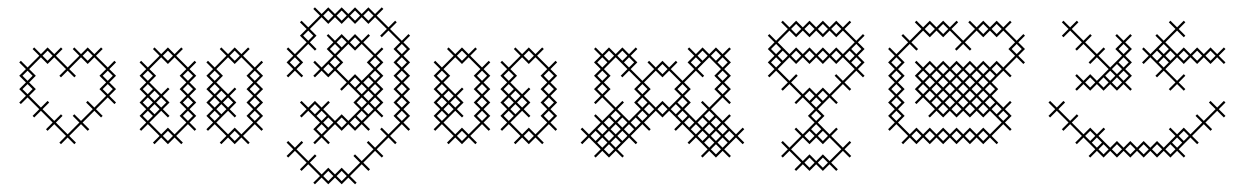

<svg xmlns="http://www.w3.org/2000/svg" viewBox="-20 -381 3326 513"><path d="M75.7 -178.6 57.9 -196.4 89.3 -227.9 107.1 -210 125 -227.9 156.4 -196.4 138.6 -178.6 142.9 -174.3 160.7 -192.1 178.6 -174.3 182.9 -178.6 165 -196.4 196.4 -227.9 214.3 -210 232.1 -227.9 263.6 -196.4 245.7 -178.6 263.6 -160.7 245.7 -142.9 263.6 -125 232.1 -93.6 214.3 -111.4 210 -107.1 227.9 -89.3 196.4 -57.9 178.6 -75.7 174.3 -71.4 192.1 -53.6 160.7 -22.1 129.3 -53.6 147.1 -71.4 142.9 -75.7 125 -57.9 93.6 -89.3 111.4 -107.1 107.1 -111.4 89.3 -93.6 57.9 -125 75.7 -142.9 57.9 -160.7ZM31.4 -178.6 49.3 -160.7 31.4 -142.9 49.3 -125 31.4 -107.1 35.7 -102.9 53.6 -120.7 85 -89.3 67.1 -71.4 71.4 -67.1 89.3 -85 120.7 -53.6 102.9 -35.7 107.1 -31.4 125 -49.3 156.4 -17.9 138.6 0 142.9 4.3 160.7 -13.6 178.6 4.3 182.9 0 165 -17.9 196.4 -49.3 214.3 -31.4 218.6 -35.7 200.7 -53.6 232.1 -85 250 -67.1 254.3 -71.4 236.4 -89.3 267.9 -120.7 285.7 -102.9 290 -107.1 272.1 -125 290 -142.9 272.1 -160.7 290 -178.6 272.1 -196.4 290 -214.3 285.7 -218.6 267.9 -200.7 236.4 -232.1 254.3 -250 250 -254.3 232.1 -236.4 214.3 -254.3 196.4 -236.4 178.6 -254.3 174.3 -250 192.1 -232.1 160.7 -200.7 129.3 -232.1 147.1 -250 142.9 -254.3 125 -236.4 107.1 -254.3 89.3 -236.4 71.4 -254.3 67.1 -250 85 -232.1 53.6 -200.7 35.7 -218.6 31.4 -214.3 49.3 -196.4ZM40 -142.9 53.6 -156.4 67.1 -142.9 53.6 -129.3ZM40 -178.6 53.6 -192.1 67.1 -178.6 53.6 -165ZM93.6 -232.1 107.1 -245.7 120.7 -232.1 107.1 -218.6ZM200.7 -232.1 214.3 -245.7 227.9 -232.1 214.3 -218.6ZM254.3 -142.9 267.9 -156.4 281.4 -142.9 267.9 -129.3ZM254.3 -178.6 267.9 -192.1 281.4 -178.6 267.9 -165Z M428.6 4.3 446.4 -13.6 464.3 4.3 468.6 0 450.7 -17.9 482.1 -49.3 500 -31.4 504.3 -35.7 486.4 -53.6 504.3 -71.4 486.4 -89.3 504.3 -107.1 486.4 -125 504.3 -142.9 486.4 -160.7 504.3 -178.6 486.4 -196.4 504.3 -214.3 500 -218.6 482.1 -200.7 450.7 -232.1 468.6 -250 464.3 -254.3 446.4 -236.4 428.6 -254.3 410.7 -236.4 392.9 -254.3 388.6 -250 406.4 -232.1 375 -200.7 357.1 -218.6 352.9 -214.3 370.7 -196.4 352.9 -178.6 370.7 -160.7 352.9 -142.9 370.7 -125 352.9 -107.1 370.7 -89.3 352.9 -71.4 370.7 -53.6 352.9 -35.7 357.1 -31.4 375 -49.3 406.4 -17.9 388.6 0 392.9 4.3 410.7 -13.6ZM410.7 -22.1 379.3 -53.6 410.7 -85 428.6 -67.1 432.9 -71.4 415 -89.3 432.9 -107.1 415 -125 432.9 -142.9 428.6 -147.1 410.7 -129.3 379.3 -160.7 397.1 -178.6 379.3 -196.4 410.7 -227.9 428.6 -210 446.4 -227.9 477.9 -196.4 460 -178.6 477.9 -160.7 460 -142.9 477.9 -125 460 -107.1 477.9 -89.3 460 -71.4 477.9 -53.6 446.4 -22.1 428.6 -40ZM397.1 -107.1 410.7 -120.7 424.3 -107.1 410.7 -93.6ZM392.9 -102.9 406.4 -89.3 392.9 -75.7 379.3 -89.3ZM607.1 4.3 625 -13.6 642.9 4.3 647.1 0 629.3 -17.9 660.7 -49.3 678.6 -31.4 682.9 -35.7 665 -53.6 682.9 -71.4 665 -89.3 682.9 -107.1 665 -125 682.9 -142.9 665 -160.7 682.9 -178.6 665 -196.4 682.9 -214.3 678.6 -218.6 660.7 -200.7 629.3 -232.1 647.1 -250 642.9 -254.3 625 -236.4 607.1 -254.3 589.3 -236.4 571.4 -254.3 567.1 -250 585 -232.1 553.6 -200.7 535.7 -218.6 531.4 -214.3 549.3 -196.4 531.4 -178.6 549.3 -160.7 531.4 -142.9 549.3 -125 531.4 -107.1 549.3 -89.3 531.4 -71.4 549.3 -53.6 531.4 -35.7 535.7 -31.4 553.6 -49.3 585 -17.9 567.1 0 571.4 4.3 589.3 -13.6ZM589.3 -22.1 557.9 -53.6 589.3 -85 607.1 -67.1 611.4 -71.4 593.6 -89.3 611.4 -107.1 593.6 -125 611.4 -142.9 607.1 -147.1 589.3 -129.3 557.9 -160.7 575.7 -178.6 557.9 -196.4 589.3 -227.9 607.1 -210 625 -227.9 656.4 -196.4 638.6 -178.6 656.4 -160.7 638.6 -142.9 656.4 -125 638.6 -107.1 656.4 -89.3 638.6 -71.4 656.4 -53.6 625 -22.1 607.1 -40ZM575.7 -107.1 589.3 -120.7 602.9 -107.1 589.3 -93.6ZM571.4 -102.9 585 -89.3 571.4 -75.7 557.9 -89.3ZM361.4 -71.4 375 -85 388.6 -71.4 375 -57.9ZM361.4 -107.1 375 -120.7 388.6 -107.1 375 -93.6ZM361.4 -142.9 375 -156.4 388.6 -142.9 375 -129.3ZM361.4 -178.6 375 -192.1 388.6 -178.6 375 -165ZM379.3 -125 392.9 -138.6 406.4 -125 392.9 -111.4ZM415 -17.9 428.6 -31.4 442.1 -17.9 428.6 -4.3ZM415 -232.1 428.6 -245.7 442.1 -232.1 428.6 -218.6ZM468.6 -71.4 482.1 -85 495.7 -71.4 482.1 -57.9ZM468.6 -107.1 482.1 -120.7 495.7 -107.1 482.1 -93.6ZM468.6 -142.9 482.1 -156.4 495.7 -142.9 482.1 -129.3ZM468.6 -178.6 482.1 -192.1 495.7 -178.6 482.1 -165ZM540 -71.4 553.6 -85 567.1 -71.4 553.6 -57.9ZM540 -107.1 553.6 -120.7 567.1 -107.1 553.6 -93.6ZM540 -142.9 553.6 -156.4 567.1 -142.9 553.6 -129.3ZM540 -178.6 553.6 -192.1 567.1 -178.6 553.6 -165ZM557.9 -125 571.4 -138.6 585 -125 571.4 -111.4ZM593.6 -17.9 607.1 -31.4 620.7 -17.9 607.1 -4.3ZM593.6 -232.1 607.1 -245.7 620.7 -232.1 607.1 -218.6ZM647.1 -71.4 660.7 -85 674.3 -71.4 660.7 -57.9ZM647.1 -107.1 660.7 -120.7 674.3 -107.1 660.7 -93.6ZM647.1 -142.9 660.7 -156.4 674.3 -142.9 660.7 -129.3ZM647.1 -178.6 660.7 -192.1 674.3 -178.6 660.7 -165Z M803.6 49.3 772.1 17.9 790 0 785.7 -4.3 767.9 13.6 750 -4.3 745.7 0 763.6 17.9 745.7 35.7 750 40 767.9 22.1 799.3 53.6 781.4 71.4 785.7 75.7 803.6 57.9 835 89.3 817.1 107.1 821.4 111.4 839.3 93.6 857.1 111.4 875 93.6 892.9 111.4 910.7 93.6 928.6 111.4 932.9 107.1 915 89.3 946.4 57.9 964.3 75.7 968.6 71.4 950.7 53.6 982.1 22.1 1000 40 1004.3 35.7 986.4 17.9 1017.9 -13.6 1035.7 4.3 1040 0 1022.1 -17.9 1053.6 -49.3 1071.4 -31.4 1075.7 -35.7 1057.9 -53.6 1075.7 -71.4 1057.9 -89.3 1075.7 -107.1 1057.9 -125 1075.7 -142.9 1057.9 -160.7 1075.7 -178.6 1057.9 -196.4 1075.7 -214.3 1057.9 -232.1 1075.7 -250 1057.9 -267.9 1075.7 -285.7 1071.4 -290 1053.6 -272.1 1022.1 -303.6 1040 -321.4 1035.7 -325.7 1017.9 -307.9 986.4 -339.3 1004.3 -357.1 1000 -361.4 982.1 -343.6 964.3 -361.4 946.4 -343.6 928.6 -361.4 910.7 -343.6 892.9 -361.4 875 -343.6 857.1 -361.4 839.3 -343.6 821.4 -361.4 817.1 -357.1 835 -339.3 803.6 -307.9 785.7 -325.7 781.4 -321.4 799.3 -303.6 781.4 -285.7 799.3 -267.9 767.9 -236.4 750 -254.3 745.7 -250 763.6 -232.1 745.7 -214.3 763.6 -196.4 745.7 -178.6 750 -174.3 767.9 -192.1 785.7 -174.3 790 -178.6 772.1 -196.4 790 -214.3 772.1 -232.1 803.6 -263.6 821.4 -245.7 825.7 -250 807.9 -267.9 825.7 -285.7 807.9 -303.6 839.3 -335 857.1 -317.1 875 -335 892.9 -317.1 910.7 -335 928.6 -317.1 946.4 -335 964.3 -317.1 982.1 -335 1013.6 -303.6 995.7 -285.7 1000 -281.4 1017.9 -299.3 1049.3 -267.9 1031.4 -250 1049.3 -232.1 1031.4 -214.3 1049.3 -196.4 1031.4 -178.6 1049.3 -160.7 1031.4 -142.9 1049.3 -125 1031.4 -107.1 1049.3 -89.3 1031.4 -71.4 1049.3 -53.6 1017.9 -22.1 1000 -40 995.7 -35.7 1013.6 -17.9 982.1 13.6 964.3 -4.3 960 0 977.9 17.9 946.4 49.3 928.6 31.4 924.3 35.7 942.1 53.6 910.7 85 892.9 67.1 875 85 857.1 67.1 839.3 85 807.9 53.6 825.7 35.7 821.4 31.4ZM825.7 -71.4 839.3 -85 852.9 -71.4 839.3 -57.9ZM785.7 -67.1 803.6 -85 835 -53.6 817.1 -35.7 835 -17.9 817.1 0 821.4 4.3 839.3 -13.6 857.1 4.3 861.4 0 843.6 -17.9 875 -49.3 892.9 -31.4 910.7 -49.3 928.6 -31.4 946.4 -49.3 964.3 -31.4 968.6 -35.7 950.7 -53.6 982.1 -85 1000 -67.1 1004.3 -71.4 986.4 -89.3 1004.3 -107.1 986.4 -125 1004.3 -142.9 986.4 -160.7 1004.3 -178.6 986.4 -196.4 1004.3 -214.3 986.4 -232.1 1004.3 -250 1000 -254.3 982.1 -236.4 950.7 -267.9 968.6 -285.7 964.3 -290 946.4 -272.1 928.6 -290 910.7 -272.1 892.9 -290 875 -272.1 857.1 -290 852.9 -285.7 870.7 -267.9 852.9 -250 870.7 -232.1 839.3 -200.7 821.4 -218.6 817.1 -214.3 835 -196.4 817.1 -178.6 821.4 -174.3 839.3 -192.1 857.1 -174.3 875 -192.1 906.4 -160.7 888.6 -142.9 892.9 -138.6 910.7 -156.4 942.1 -125 924.3 -107.1 942.1 -89.3 910.7 -57.9 892.9 -75.7 875 -57.9 843.6 -89.3 861.4 -107.1 857.1 -111.4 839.3 -93.6 821.4 -111.4 803.6 -93.6 785.7 -111.4 781.4 -107.1 799.3 -89.3 781.4 -71.4ZM928.6 -67.1 942.1 -53.6 928.6 -40 915 -53.6ZM968.6 -107.1 982.1 -120.7 995.7 -107.1 982.1 -93.6ZM968.6 -142.9 982.1 -156.4 995.7 -142.9 982.1 -129.3ZM932.9 -142.9 946.4 -156.4 960 -142.9 946.4 -129.3ZM910.7 -165 879.3 -196.4 897.1 -214.3 879.3 -232.1 910.7 -263.6 928.6 -245.7 946.4 -263.6 977.9 -232.1 960 -214.3 977.9 -196.4 946.4 -165 928.6 -182.9ZM857.1 -210 870.7 -196.4 857.1 -182.9 843.6 -196.4ZM964.3 -174.3 977.9 -160.7 964.3 -147.1 950.7 -160.7ZM964.3 -138.6 977.9 -125 964.3 -111.4 950.7 -125ZM964.3 -102.9 977.9 -89.3 964.3 -75.7 950.7 -89.3ZM754.3 -214.3 767.9 -227.9 781.4 -214.3 767.9 -200.7ZM790 -285.7 803.6 -299.3 817.1 -285.7 803.6 -272.1ZM807.9 -89.3 821.4 -102.9 835 -89.3 821.4 -75.7ZM825.7 -35.7 839.3 -49.3 852.9 -35.7 839.3 -22.1ZM843.6 89.3 857.1 75.7 870.7 89.3 857.1 102.9ZM843.6 -53.6 857.1 -67.1 870.7 -53.6 857.1 -40ZM843.6 -339.3 857.1 -352.9 870.7 -339.3 857.1 -325.7ZM861.4 -214.3 875 -227.9 888.6 -214.3 875 -200.7ZM861.4 -250 875 -263.6 888.6 -250 875 -236.4ZM879.3 89.3 892.9 75.7 906.4 89.3 892.9 102.9ZM879.3 -53.6 892.9 -67.1 906.4 -53.6 892.9 -40ZM879.3 -267.9 892.9 -281.4 906.4 -267.9 892.9 -254.3ZM879.3 -339.3 892.9 -352.9 906.4 -339.3 892.9 -325.7ZM915 -160.7 928.6 -174.3 942.1 -160.7 928.6 -147.1ZM915 -267.9 928.6 -281.4 942.1 -267.9 928.6 -254.3ZM915 -339.3 928.6 -352.9 942.1 -339.3 928.6 -325.7ZM932.9 -71.4 946.4 -85 960 -71.4 946.4 -57.9ZM932.9 -107.1 946.4 -120.7 960 -107.1 946.4 -93.6ZM950.7 -339.3 964.3 -352.9 977.9 -339.3 964.3 -325.7ZM968.6 -178.6 982.1 -192.1 995.7 -178.6 982.1 -165ZM968.6 -214.3 982.1 -227.9 995.7 -214.3 982.1 -200.7ZM1040 -71.4 1053.6 -85 1067.1 -71.4 1053.6 -57.9ZM1040 -107.1 1053.6 -120.7 1067.1 -107.1 1053.6 -93.6ZM1040 -142.9 1053.6 -156.4 1067.1 -142.9 1053.6 -129.3ZM1040 -178.6 1053.6 -192.1 1067.1 -178.6 1053.6 -165ZM1040 -214.3 1053.6 -227.9 1067.1 -214.3 1053.6 -200.7ZM1040 -250 1053.6 -263.6 1067.1 -250 1053.6 -236.4Z M1214.3 4.3 1232.1 -13.6 1250 4.3 1254.3 0 1236.4 -17.9 1267.9 -49.3 1285.7 -31.4 1290 -35.7 1272.1 -53.6 1290 -71.4 1272.1 -89.3 1290 -107.1 1272.1 -125 1290 -142.9 1272.1 -160.7 1290 -178.6 1272.1 -196.4 1290 -214.3 1285.7 -218.6 1267.9 -200.7 1236.4 -232.1 1254.3 -250 1250 -254.3 1232.1 -236.4 1214.3 -254.3 1196.4 -236.4 1178.6 -254.3 1174.3 -250 1192.1 -232.1 1160.7 -200.7 1142.9 -218.6 1138.6 -214.3 1156.4 -196.4 1138.6 -178.6 1156.4 -160.7 1138.6 -142.9 1156.4 -125 1138.6 -107.1 1156.4 -89.3 1138.6 -71.4 1156.4 -53.6 1138.6 -35.7 1142.9 -31.4 1160.7 -49.3 1192.1 -17.9 1174.3 0 1178.6 4.3 1196.4 -13.6ZM1196.4 -22.1 1165 -53.6 1196.4 -85 1214.3 -67.1 1218.6 -71.4 1200.7 -89.3 1218.6 -107.1 1200.7 -125 1218.6 -142.9 1214.3 -147.1 1196.4 -129.3 1165 -160.7 1182.9 -178.6 1165 -196.4 1196.4 -227.9 1214.3 -210 1232.1 -227.9 1263.6 -196.4 1245.7 -178.6 1263.6 -160.7 1245.7 -142.9 1263.6 -125 1245.7 -107.1 1263.6 -89.3 1245.7 -71.4 1263.6 -53.6 1232.1 -22.1 1214.3 -40ZM1182.9 -107.1 1196.4 -120.7 1210 -107.1 1196.4 -93.6ZM1178.6 -102.9 1192.1 -89.3 1178.6 -75.7 1165 -89.3ZM1392.9 4.3 1410.7 -13.6 1428.6 4.3 1432.9 0 1415 -17.9 1446.4 -49.3 1464.3 -31.4 1468.6 -35.7 1450.7 -53.6 1468.6 -71.4 1450.7 -89.3 1468.6 -107.1 1450.7 -125 1468.6 -142.9 1450.7 -160.7 1468.6 -178.6 1450.7 -196.4 1468.6 -214.3 1464.3 -218.6 1446.4 -200.7 1415 -232.1 1432.9 -250 1428.6 -254.3 1410.7 -236.4 1392.9 -254.3 1375 -236.4 1357.1 -254.3 1352.9 -250 1370.7 -232.1 1339.3 -200.7 1321.4 -218.6 1317.1 -214.3 1335 -196.4 1317.1 -178.6 1335 -160.7 1317.1 -142.9 1335 -125 1317.1 -107.1 1335 -89.3 1317.1 -71.4 1335 -53.6 1317.1 -35.7 1321.4 -31.4 1339.3 -49.3 1370.7 -17.9 1352.9 0 1357.1 4.3 1375 -13.6ZM1375 -22.1 1343.6 -53.6 1375 -85 1392.9 -67.1 1397.1 -71.4 1379.3 -89.3 1397.1 -107.1 1379.3 -125 1397.1 -142.9 1392.9 -147.1 1375 -129.3 1343.6 -160.7 1361.4 -178.6 1343.6 -196.4 1375 -227.9 1392.9 -210 1410.7 -227.9 1442.1 -196.4 1424.3 -178.6 1442.1 -160.7 1424.3 -142.9 1442.1 -125 1424.3 -107.1 1442.1 -89.3 1424.3 -71.4 1442.1 -53.6 1410.7 -22.1 1392.9 -40ZM1361.4 -107.1 1375 -120.7 1388.6 -107.1 1375 -93.6ZM1357.1 -102.9 1370.7 -89.3 1357.1 -75.7 1343.6 -89.3ZM1147.1 -71.4 1160.7 -85 1174.3 -71.4 1160.7 -57.9ZM1147.1 -107.1 1160.7 -120.7 1174.3 -107.1 1160.7 -93.6ZM1147.1 -142.9 1160.7 -156.4 1174.3 -142.9 1160.7 -129.3ZM1147.1 -178.6 1160.7 -192.1 1174.3 -178.6 1160.7 -165ZM1165 -125 1178.6 -138.6 1192.1 -125 1178.6 -111.4ZM1200.7 -17.9 1214.3 -31.4 1227.9 -17.9 1214.3 -4.3ZM1200.7 -232.1 1214.3 -245.7 1227.9 -232.1 1214.3 -218.6ZM1254.3 -71.4 1267.9 -85 1281.4 -71.4 1267.9 -57.9ZM1254.3 -107.1 1267.9 -120.7 1281.4 -107.1 1267.9 -93.6ZM1254.3 -142.9 1267.9 -156.4 1281.4 -142.9 1267.9 -129.3ZM1254.3 -178.6 1267.9 -192.1 1281.4 -178.6 1267.9 -165ZM1325.7 -71.4 1339.3 -85 1352.9 -71.4 1339.3 -57.9ZM1325.7 -107.1 1339.3 -120.7 1352.9 -107.1 1339.3 -93.6ZM1325.7 -142.9 1339.3 -156.4 1352.9 -142.9 1339.3 -129.3ZM1325.7 -178.6 1339.3 -192.1 1352.9 -178.6 1339.3 -165ZM1343.6 -125 1357.1 -138.6 1370.7 -125 1357.1 -111.4ZM1379.3 -17.9 1392.9 -31.4 1406.4 -17.9 1392.9 -4.3ZM1379.3 -232.1 1392.9 -245.7 1406.4 -232.1 1392.9 -218.6ZM1432.9 -71.4 1446.4 -85 1460 -71.4 1446.4 -57.9ZM1432.9 -107.1 1446.4 -120.7 1460 -107.1 1446.4 -93.6ZM1432.9 -142.9 1446.4 -156.4 1460 -142.9 1446.4 -129.3ZM1432.9 -178.6 1446.4 -192.1 1460 -178.6 1446.4 -165Z M1750 -174.3 1767.9 -192.1 1799.3 -160.7 1781.4 -142.9 1799.3 -125 1767.9 -93.6 1750 -111.4 1732.1 -93.6 1700.7 -125 1718.6 -142.9 1700.7 -160.7 1732.1 -192.1ZM1803.6 -165 1772.1 -196.4 1790 -214.3 1785.7 -218.6 1767.9 -200.7 1750 -218.6 1732.1 -200.7 1714.3 -218.6 1710 -214.3 1727.9 -196.4 1696.4 -165 1665 -196.4 1682.9 -214.3 1665 -232.1 1682.9 -250 1678.6 -254.3 1660.7 -236.4 1642.9 -254.3 1625 -236.4 1607.1 -254.3 1589.3 -236.4 1571.4 -254.3 1567.1 -250 1585 -232.1 1567.1 -214.3 1585 -196.4 1567.1 -178.6 1585 -160.7 1567.1 -142.9 1585 -125 1567.1 -107.1 1571.4 -102.9 1589.3 -120.7 1620.7 -89.3 1589.3 -57.9 1571.4 -75.7 1567.1 -71.4 1585 -53.6 1553.6 -22.1 1535.7 -40 1531.4 -35.7 1549.3 -17.9 1531.4 0 1535.7 4.3 1553.6 -13.6 1585 17.9 1567.1 35.7 1571.4 40 1589.3 22.1 1607.1 40 1625 22.1 1642.9 40 1647.1 35.7 1629.3 17.9 1660.7 -13.6 1678.6 4.3 1682.9 0 1665 -17.9 1696.4 -49.3 1714.3 -31.4 1718.6 -35.7 1700.7 -53.6 1732.1 -85 1750 -67.1 1767.9 -85 1799.3 -53.6 1781.4 -35.7 1785.7 -31.4 1803.6 -49.3 1835 -17.9 1817.1 0 1821.4 4.3 1839.3 -13.6 1870.7 17.9 1852.9 35.7 1857.1 40 1875 22.1 1892.9 40 1910.7 22.1 1928.6 40 1932.9 35.7 1915 17.9 1946.4 -13.6 1964.3 4.3 1968.6 0 1950.7 -17.9 1968.6 -35.7 1964.3 -40 1946.4 -22.1 1915 -53.6 1932.9 -71.4 1928.6 -75.7 1910.7 -57.9 1879.3 -89.3 1910.7 -120.7 1928.6 -102.9 1932.9 -107.1 1915 -125 1932.9 -142.9 1915 -160.7 1932.9 -178.6 1915 -196.4 1932.9 -214.3 1915 -232.1 1932.9 -250 1928.6 -254.3 1910.7 -236.4 1892.9 -254.3 1875 -236.4 1857.1 -254.3 1839.3 -236.4 1821.4 -254.3 1817.1 -250 1835 -232.1 1817.1 -214.3 1835 -196.4ZM1674.3 -142.9 1692.1 -125 1674.3 -107.1 1692.1 -89.3 1660.7 -57.9 1629.3 -89.3 1647.1 -107.1 1642.9 -111.4 1625 -93.6 1593.6 -125 1611.4 -142.9 1593.6 -160.7 1611.4 -178.6 1593.6 -196.4 1625 -227.9 1656.4 -196.4 1638.6 -178.6 1642.9 -174.3 1660.7 -192.1 1692.1 -160.7ZM1825.7 -142.9 1807.9 -160.7 1839.3 -192.1 1857.1 -174.3 1861.4 -178.6 1843.6 -196.4 1875 -227.9 1906.4 -196.4 1888.6 -178.6 1906.4 -160.7 1888.6 -142.9 1906.4 -125 1875 -93.6 1857.1 -111.4 1852.9 -107.1 1870.7 -89.3 1839.3 -57.9 1807.9 -89.3 1825.7 -107.1 1807.9 -125ZM1897.1 -214.3 1910.7 -227.9 1924.3 -214.3 1910.7 -200.7ZM1857.1 -67.1 1870.7 -53.6 1857.1 -40 1843.6 -53.6ZM1892.9 -31.4 1906.4 -17.9 1892.9 -4.3 1879.3 -17.9ZM1861.4 0 1875 -13.6 1888.6 0 1875 13.6ZM1825.7 -35.7 1839.3 -49.3 1852.9 -35.7 1839.3 -22.1ZM1647.1 -214.3 1660.7 -227.9 1674.3 -214.3 1660.7 -200.7ZM1607.1 -67.1 1620.7 -53.6 1607.1 -40 1593.6 -53.6ZM1575.7 0 1589.3 -13.6 1602.9 0 1589.3 13.6ZM1611.4 -35.7 1625 -49.3 1638.6 -35.7 1625 -22.1ZM1571.4 -31.4 1585 -17.9 1571.4 -4.3 1557.9 -17.9ZM1790 -71.4 1803.6 -85 1817.1 -71.4 1803.6 -57.9ZM1785.7 -102.9 1799.3 -89.3 1785.7 -75.7 1772.1 -89.3ZM1647.1 -35.7 1660.7 -49.3 1674.3 -35.7 1660.7 -22.1ZM1607.1 -31.4 1620.7 -17.9 1607.1 -4.3 1593.6 -17.9ZM1611.4 0 1625 -13.6 1638.6 0 1625 13.6ZM1607.1 4.3 1620.7 17.9 1607.1 31.4 1593.6 17.9ZM1642.9 -31.4 1656.4 -17.9 1642.9 -4.3 1629.3 -17.9ZM1678.6 -67.1 1692.1 -53.6 1678.6 -40 1665 -53.6ZM1861.4 -35.7 1875 -49.3 1888.6 -35.7 1875 -22.1ZM1897.1 -35.7 1910.7 -49.3 1924.3 -35.7 1910.7 -22.1ZM1857.1 -31.4 1870.7 -17.9 1857.1 -4.3 1843.6 -17.9ZM1897.1 0 1910.7 -13.6 1924.3 0 1910.7 13.6ZM1892.9 4.3 1906.4 17.9 1892.9 31.4 1879.3 17.9ZM1575.7 -35.7 1589.3 -49.3 1602.9 -35.7 1589.3 -22.1ZM1575.7 -142.9 1589.3 -156.4 1602.9 -142.9 1589.3 -129.3ZM1575.7 -178.6 1589.3 -192.1 1602.9 -178.6 1589.3 -165ZM1575.7 -214.3 1589.3 -227.9 1602.9 -214.3 1589.3 -200.7ZM1593.6 -232.1 1607.1 -245.7 1620.7 -232.1 1607.1 -218.6ZM1611.4 -71.4 1625 -85 1638.6 -71.4 1625 -57.9ZM1629.3 -53.6 1642.9 -67.1 1656.4 -53.6 1642.9 -40ZM1629.3 -232.1 1642.9 -245.7 1656.4 -232.1 1642.9 -218.6ZM1682.9 -71.4 1696.4 -85 1710 -71.4 1696.4 -57.9ZM1682.9 -107.1 1696.4 -120.7 1710 -107.1 1696.4 -93.6ZM1682.9 -142.9 1696.4 -156.4 1710 -142.9 1696.4 -129.3ZM1700.7 -89.3 1714.3 -102.9 1727.9 -89.3 1714.3 -75.7ZM1736.4 -89.3 1750 -102.9 1763.6 -89.3 1750 -75.7ZM1736.4 -196.4 1750 -210 1763.6 -196.4 1750 -182.9ZM1790 -107.1 1803.6 -120.7 1817.1 -107.1 1803.6 -93.6ZM1790 -142.9 1803.6 -156.4 1817.1 -142.9 1803.6 -129.3ZM1807.9 -53.6 1821.4 -67.1 1835 -53.6 1821.4 -40ZM1825.7 -214.3 1839.3 -227.9 1852.9 -214.3 1839.3 -200.7ZM1843.6 -232.1 1857.1 -245.7 1870.7 -232.1 1857.1 -218.6ZM1861.4 -71.4 1875 -85 1888.6 -71.4 1875 -57.9ZM1879.3 -53.6 1892.9 -67.1 1906.4 -53.6 1892.9 -40ZM1879.3 -232.1 1892.9 -245.7 1906.4 -232.1 1892.9 -218.6ZM1897.1 -142.9 1910.7 -156.4 1924.3 -142.9 1910.7 -129.3ZM1897.1 -178.6 1910.7 -192.1 1924.3 -178.6 1910.7 -165ZM1915 -17.9 1928.6 -31.4 1942.1 -17.9 1928.6 -4.3Z M2142.9 75.7 2160.7 57.9 2178.6 75.7 2196.4 57.9 2214.3 75.7 2218.6 71.4 2200.7 53.6 2232.1 22.1 2250 40 2254.3 35.7 2236.4 17.9 2254.3 0 2250 -4.3 2232.1 13.6 2200.7 -17.9 2218.6 -35.7 2214.3 -40 2196.4 -22.1 2165 -53.6 2182.9 -71.4 2165 -89.3 2196.4 -120.7 2214.3 -102.9 2218.6 -107.1 2200.7 -125 2232.1 -156.4 2250 -138.6 2254.3 -142.9 2236.4 -160.7 2267.9 -192.1 2285.7 -174.3 2290 -178.6 2272.1 -196.4 2290 -214.3 2272.1 -232.1 2290 -250 2272.1 -267.9 2290 -285.7 2285.7 -290 2267.9 -272.1 2236.4 -303.6 2254.3 -321.4 2250 -325.7 2232.1 -307.9 2214.3 -325.7 2196.4 -307.9 2178.6 -325.7 2160.7 -307.9 2142.9 -325.7 2125 -307.9 2107.1 -325.7 2089.3 -307.9 2071.4 -325.7 2067.1 -321.4 2085 -303.6 2053.6 -272.1 2035.7 -290 2031.4 -285.7 2049.3 -267.9 2031.4 -250 2049.3 -232.1 2031.4 -214.3 2049.3 -196.4 2031.4 -178.6 2035.7 -174.3 2053.6 -192.1 2085 -160.7 2067.1 -142.9 2071.4 -138.6 2089.3 -156.4 2120.7 -125 2102.9 -107.1 2107.1 -102.9 2125 -120.7 2156.4 -89.3 2138.6 -71.4 2156.4 -53.6 2125 -22.1 2107.1 -40 2102.9 -35.7 2120.7 -17.9 2089.3 13.6 2071.4 -4.3 2067.1 0 2085 17.9 2067.1 35.7 2071.4 40 2089.3 22.1 2120.7 53.6 2102.9 71.4 2107.1 75.7 2125 57.9ZM2125 49.3 2093.6 17.9 2125 -13.6 2142.9 4.3 2160.7 -13.6 2178.6 4.3 2196.4 -13.6 2227.9 17.9 2196.4 49.3 2178.6 31.4 2160.7 49.3 2142.9 31.4ZM2142.9 -31.4 2156.4 -17.9 2142.9 -4.3 2129.3 -17.9ZM2147.1 -107.1 2160.7 -120.7 2174.3 -107.1 2160.7 -93.6ZM2125 -129.3 2093.6 -160.7 2111.4 -178.6 2107.1 -182.9 2089.3 -165 2057.9 -196.4 2089.3 -227.9 2107.1 -210 2125 -227.9 2142.9 -210 2160.7 -227.9 2178.6 -210 2196.4 -227.9 2214.3 -210 2232.1 -227.9 2263.6 -196.4 2232.1 -165 2214.3 -182.9 2210 -178.6 2227.9 -160.7 2196.4 -129.3 2178.6 -147.1 2160.7 -129.3 2142.9 -147.1ZM2089.3 -236.4 2057.9 -267.9 2089.3 -299.3 2107.1 -281.4 2125 -299.3 2142.9 -281.4 2160.7 -299.3 2178.6 -281.4 2196.4 -299.3 2214.3 -281.4 2232.1 -299.3 2263.6 -267.9 2232.1 -236.4 2214.3 -254.3 2196.4 -236.4 2178.6 -254.3 2160.7 -236.4 2142.9 -254.3 2125 -236.4 2107.1 -254.3ZM2250 -245.7 2263.6 -232.1 2250 -218.6 2236.4 -232.1ZM2254.3 -214.3 2267.9 -227.9 2281.4 -214.3 2267.9 -200.7ZM2040 -214.3 2053.6 -227.9 2067.1 -214.3 2053.6 -200.7ZM2040 -250 2053.6 -263.6 2067.1 -250 2053.6 -236.4ZM2057.9 -232.1 2071.4 -245.7 2085 -232.1 2071.4 -218.6ZM2093.6 -232.1 2107.1 -245.7 2120.7 -232.1 2107.1 -218.6ZM2093.6 -303.6 2107.1 -317.1 2120.7 -303.6 2107.1 -290ZM2129.3 53.6 2142.9 40 2156.4 53.6 2142.9 67.1ZM2129.3 -125 2142.9 -138.6 2156.4 -125 2142.9 -111.4ZM2129.3 -232.1 2142.9 -245.7 2156.4 -232.1 2142.9 -218.6ZM2129.3 -303.6 2142.9 -317.1 2156.4 -303.6 2142.9 -290ZM2147.1 -35.7 2160.7 -49.3 2174.3 -35.7 2160.7 -22.1ZM2147.1 -71.4 2160.7 -85 2174.3 -71.4 2160.7 -57.9ZM2165 53.6 2178.6 40 2192.1 53.6 2178.6 67.1ZM2165 -17.9 2178.6 -31.4 2192.1 -17.9 2178.6 -4.3ZM2165 -125 2178.6 -138.6 2192.1 -125 2178.6 -111.4ZM2165 -232.1 2178.6 -245.7 2192.1 -232.1 2178.6 -218.6ZM2165 -303.6 2178.6 -317.1 2192.1 -303.6 2178.6 -290ZM2200.7 -232.1 2214.3 -245.7 2227.9 -232.1 2214.3 -218.6ZM2200.7 -303.6 2214.3 -317.1 2227.9 -303.6 2214.3 -290ZM2254.3 -250 2267.9 -263.6 2281.4 -250 2267.9 -236.4Z M2464.3 4.3 2482.1 -13.6 2500 4.3 2517.9 -13.6 2535.7 4.3 2553.6 -13.6 2571.4 4.3 2589.3 -13.6 2607.1 4.3 2625 -13.6 2642.9 4.3 2647.1 0 2629.3 -17.9 2660.7 -49.3 2678.6 -31.4 2682.9 -35.7 2665 -53.6 2682.9 -71.4 2665 -89.3 2682.9 -107.1 2678.6 -111.4 2660.7 -93.6 2629.3 -125 2647.1 -142.9 2629.3 -160.7 2660.7 -192.1 2678.6 -174.3 2682.9 -178.6 2665 -196.4 2696.4 -227.9 2714.3 -210 2718.6 -214.3 2700.7 -232.1 2718.6 -250 2700.7 -267.9 2718.6 -285.7 2714.3 -290 2696.4 -272.1 2665 -303.6 2682.9 -321.4 2678.6 -325.7 2660.7 -307.9 2642.9 -325.7 2625 -307.9 2607.1 -325.7 2589.3 -307.9 2571.4 -325.7 2567.1 -321.4 2585 -303.6 2553.6 -272.1 2522.1 -303.6 2540 -321.4 2535.7 -325.7 2517.9 -307.9 2500 -325.7 2482.1 -307.9 2464.3 -325.7 2446.4 -307.9 2428.6 -325.7 2424.3 -321.4 2442.1 -303.6 2410.7 -272.1 2392.9 -290 2388.6 -285.7 2406.4 -267.9 2375 -236.4 2357.1 -254.3 2352.9 -250 2370.7 -232.1 2352.9 -214.3 2370.7 -196.4 2352.9 -178.6 2370.7 -160.7 2352.9 -142.9 2370.7 -125 2352.9 -107.1 2370.7 -89.3 2352.9 -71.4 2370.7 -53.6 2352.9 -35.7 2357.1 -31.4 2375 -49.3 2406.4 -17.9 2388.6 0 2392.9 4.3 2410.7 -13.6 2428.6 4.3 2446.4 -13.6ZM2625 -85 2656.4 -53.6 2625 -22.1 2607.1 -40 2589.3 -22.1 2571.4 -40 2553.6 -22.1 2535.7 -40 2517.9 -22.1 2500 -40 2482.1 -22.1 2464.3 -40 2446.4 -22.1 2428.6 -40 2410.7 -22.1 2379.3 -53.6 2397.1 -71.4 2379.3 -89.3 2397.1 -107.1 2379.3 -125 2397.1 -142.9 2379.3 -160.7 2397.1 -178.6 2379.3 -196.4 2397.1 -214.3 2379.3 -232.1 2410.7 -263.6 2428.6 -245.7 2432.9 -250 2415 -267.9 2446.4 -299.3 2464.3 -281.4 2482.1 -299.3 2500 -281.4 2517.9 -299.3 2549.3 -267.9 2531.4 -250 2535.7 -245.7 2553.6 -263.6 2571.4 -245.7 2575.7 -250 2557.9 -267.9 2589.3 -299.3 2607.1 -281.4 2625 -299.3 2642.9 -281.4 2660.7 -299.3 2692.1 -267.9 2674.3 -250 2692.1 -232.1 2660.7 -200.7 2642.9 -218.6 2625 -200.7 2607.1 -218.6 2589.3 -200.7 2571.4 -218.6 2553.6 -200.7 2535.7 -218.6 2517.9 -200.7 2500 -218.6 2482.1 -200.7 2464.3 -218.6 2446.4 -200.7 2428.6 -218.6 2424.3 -214.3 2442.1 -196.4 2424.3 -178.6 2442.1 -160.7 2424.3 -142.9 2442.1 -125 2424.3 -107.1 2428.6 -102.9 2446.4 -120.7 2477.9 -89.3 2460 -71.4 2464.3 -67.1 2482.1 -85 2500 -67.1 2517.9 -85 2535.7 -67.1 2553.6 -85 2571.4 -67.1 2589.3 -85 2607.1 -67.1ZM2647.1 -71.4 2660.7 -85 2674.3 -71.4 2660.7 -57.9ZM2468.6 -107.1 2482.1 -120.7 2495.7 -107.1 2482.1 -93.6ZM2468.6 -142.9 2482.1 -156.4 2495.7 -142.9 2482.1 -129.3ZM2468.6 -178.6 2482.1 -192.1 2495.7 -178.6 2482.1 -165ZM2504.3 -178.6 2517.9 -192.1 2531.4 -178.6 2517.9 -165ZM2464.3 -174.3 2477.9 -160.7 2464.3 -147.1 2450.7 -160.7ZM2540 -178.6 2553.6 -192.1 2567.1 -178.6 2553.6 -165ZM2500 -174.3 2513.6 -160.7 2500 -147.1 2486.4 -160.7ZM2575.7 -178.6 2589.3 -192.1 2602.9 -178.6 2589.3 -165ZM2535.7 -174.3 2549.3 -160.7 2535.7 -147.1 2522.1 -160.7ZM2611.4 -178.6 2625 -192.1 2638.6 -178.6 2625 -165ZM2571.4 -174.3 2585 -160.7 2571.4 -147.1 2557.9 -160.7ZM2607.1 -174.3 2620.7 -160.7 2607.1 -147.1 2593.6 -160.7ZM2607.1 -138.6 2620.7 -125 2607.1 -111.4 2593.6 -125ZM2607.1 -102.9 2620.7 -89.3 2607.1 -75.7 2593.6 -89.3ZM2611.4 -107.1 2625 -120.7 2638.6 -107.1 2625 -93.6ZM2571.4 -102.9 2585 -89.3 2571.4 -75.7 2557.9 -89.3ZM2575.7 -107.1 2589.3 -120.7 2602.9 -107.1 2589.3 -93.6ZM2535.7 -102.9 2549.3 -89.3 2535.7 -75.7 2522.1 -89.3ZM2540 -107.1 2553.6 -120.7 2567.1 -107.1 2553.6 -93.6ZM2500 -102.9 2513.6 -89.3 2500 -75.7 2486.4 -89.3ZM2504.3 -107.1 2517.9 -120.7 2531.4 -107.1 2517.9 -93.6ZM2504.3 -142.9 2517.9 -156.4 2531.4 -142.9 2517.9 -129.3ZM2464.3 -138.6 2477.9 -125 2464.3 -111.4 2450.7 -125ZM2540 -142.9 2553.6 -156.4 2567.1 -142.9 2553.6 -129.3ZM2500 -138.6 2513.6 -125 2500 -111.4 2486.4 -125ZM2575.7 -142.9 2589.3 -156.4 2602.9 -142.9 2589.3 -129.3ZM2535.7 -138.6 2549.3 -125 2535.7 -111.4 2522.1 -125ZM2611.4 -142.9 2625 -156.4 2638.6 -142.9 2625 -129.3ZM2571.4 -138.6 2585 -125 2571.4 -111.4 2557.9 -125ZM2361.4 -71.4 2375 -85 2388.6 -71.4 2375 -57.9ZM2361.4 -107.1 2375 -120.7 2388.6 -107.1 2375 -93.6ZM2361.4 -142.9 2375 -156.4 2388.6 -142.9 2375 -129.3ZM2361.4 -178.6 2375 -192.1 2388.6 -178.6 2375 -165ZM2361.4 -214.3 2375 -227.9 2388.6 -214.3 2375 -200.7ZM2415 -17.9 2428.6 -31.4 2442.1 -17.9 2428.6 -4.3ZM2432.9 -142.9 2446.4 -156.4 2460 -142.9 2446.4 -129.3ZM2432.9 -178.6 2446.4 -192.1 2460 -178.6 2446.4 -165ZM2450.7 -17.9 2464.3 -31.4 2477.9 -17.9 2464.3 -4.3ZM2450.7 -196.4 2464.3 -210 2477.9 -196.4 2464.3 -182.9ZM2450.7 -303.6 2464.3 -317.1 2477.9 -303.6 2464.3 -290ZM2486.4 -17.9 2500 -31.4 2513.6 -17.9 2500 -4.3ZM2486.4 -196.4 2500 -210 2513.6 -196.4 2500 -182.9ZM2486.4 -303.6 2500 -317.1 2513.6 -303.6 2500 -290ZM2522.1 -17.9 2535.7 -31.4 2549.3 -17.9 2535.7 -4.3ZM2522.1 -196.4 2535.7 -210 2549.3 -196.4 2535.7 -182.9ZM2557.9 -17.9 2571.4 -31.4 2585 -17.9 2571.4 -4.3ZM2557.9 -196.4 2571.4 -210 2585 -196.4 2571.4 -182.9ZM2593.6 -17.9 2607.1 -31.4 2620.7 -17.9 2607.1 -4.3ZM2593.6 -196.4 2607.1 -210 2620.7 -196.4 2607.1 -182.9ZM2593.6 -303.6 2607.1 -317.1 2620.7 -303.6 2607.1 -290ZM2629.3 -89.3 2642.9 -102.9 2656.4 -89.3 2642.9 -75.7ZM2629.3 -196.4 2642.9 -210 2656.4 -196.4 2642.9 -182.9ZM2629.3 -303.6 2642.9 -317.1 2656.4 -303.6 2642.9 -290ZM2682.9 -250 2696.4 -263.6 2710 -250 2696.4 -236.4Z M2875 -272.1 2843.6 -303.6 2861.4 -321.4 2857.1 -325.7 2839.3 -307.9 2821.4 -325.7 2817.1 -321.4 2835 -303.6 2817.1 -285.7 2821.4 -281.4 2839.3 -299.3 2870.7 -267.9 2852.9 -250 2857.1 -245.7 2875 -263.6 2906.4 -232.1 2888.6 -214.3 2892.9 -210 2910.7 -227.9 2942.1 -196.4 2910.7 -165 2892.9 -182.9 2875 -165 2857.1 -182.9 2852.9 -178.6 2870.7 -160.7 2852.9 -142.9 2857.1 -138.6 2875 -156.4 2892.9 -138.6 2910.7 -156.4 2928.6 -138.6 2946.4 -156.4 2964.3 -138.6 2982.1 -156.4 3000 -138.6 3004.3 -142.9 2986.4 -160.7 3004.3 -178.6 2986.4 -196.4 3004.3 -214.3 2986.4 -232.1 3004.3 -250 2986.4 -267.9 3004.3 -285.7 3000 -290 2982.1 -272.1 2964.3 -290 2960 -285.7 2977.9 -267.9 2960 -250 2977.9 -232.1 2946.4 -200.7 2915 -232.1 2932.9 -250 2928.6 -254.3 2910.7 -236.4 2879.3 -267.9 2897.1 -285.7 2892.9 -290ZM2968.6 -178.6 2982.1 -192.1 2995.7 -178.6 2982.1 -165ZM2928.6 -174.3 2942.1 -160.7 2928.6 -147.1 2915 -160.7ZM2964.3 -174.3 2977.9 -160.7 2964.3 -147.1 2950.7 -160.7ZM2964.3 -210 2977.9 -196.4 2964.3 -182.9 2950.7 -196.4ZM3075.7 -214.3 3089.3 -227.9 3102.9 -214.3 3089.3 -200.7ZM3035.7 -210 3053.6 -227.9 3085 -196.4 3067.1 -178.6 3071.4 -174.3 3089.3 -192.1 3120.7 -160.7 3102.9 -142.9 3107.1 -138.6 3125 -156.4 3142.9 -138.6 3147.1 -142.9 3129.3 -160.7 3147.1 -178.6 3142.9 -182.9 3125 -165 3093.6 -196.4 3125 -227.9 3142.9 -210 3160.7 -227.9 3178.6 -210 3196.4 -227.9 3214.3 -210 3232.1 -227.9 3250 -210 3254.3 -214.3 3236.4 -232.1 3254.3 -250 3250 -254.3 3232.1 -236.4 3214.3 -254.3 3196.4 -236.4 3178.6 -254.3 3160.7 -236.4 3142.9 -254.3 3125 -236.4 3093.6 -267.9 3125 -299.3 3142.9 -281.4 3147.1 -285.7 3129.3 -303.6 3147.1 -321.4 3142.9 -325.7 3125 -307.9 3107.1 -325.7 3102.9 -321.4 3120.7 -303.6 3089.3 -272.1 3071.4 -290 3067.1 -285.7 3085 -267.9 3053.6 -236.4 3035.7 -254.3 3031.4 -250 3049.3 -232.1 3031.4 -214.3ZM3071.4 -245.7 3085 -232.1 3071.4 -218.6 3057.9 -232.1ZM2839.3 -57.9 2807.9 -89.3 2825.7 -107.1 2821.4 -111.4 2803.6 -93.6 2785.7 -111.4 2781.4 -107.1 2799.3 -89.3 2781.4 -71.4 2785.7 -67.1 2803.6 -85 2835 -53.6 2817.1 -35.7 2821.4 -31.4 2839.3 -49.3 2870.7 -17.9 2852.9 0 2857.1 4.3 2875 -13.6 2906.4 17.9 2888.6 35.7 2892.9 40 2910.7 22.1 2928.6 40 2946.4 22.1 2964.3 40 2982.1 22.1 3000 40 3017.9 22.1 3035.7 40 3053.6 22.1 3071.4 40 3089.3 22.1 3107.1 40 3125 22.1 3142.9 40 3147.1 35.7 3129.3 17.9 3160.7 -13.6 3178.6 4.3 3182.9 0 3165 -17.9 3196.4 -49.3 3214.3 -31.4 3218.6 -35.7 3200.7 -53.6 3232.1 -85 3250 -67.1 3254.3 -71.4 3236.4 -89.3 3254.3 -107.1 3250 -111.4 3232.1 -93.6 3214.3 -111.4 3210 -107.1 3227.9 -89.3 3196.4 -57.9 3178.6 -75.7 3174.3 -71.4 3192.1 -53.6 3160.7 -22.1 3142.9 -40 3125 -22.1 3107.1 -40 3102.9 -35.7 3120.7 -17.9 3089.3 13.6 3071.4 -4.3 3053.6 13.6 3035.7 -4.3 3017.9 13.6 3000 -4.3 2982.1 13.6 2964.3 -4.3 2946.4 13.6 2915 -17.9 2932.9 -35.7 2928.6 -40 2910.7 -22.1 2892.9 -40 2875 -22.1 2843.6 -53.6 2861.4 -71.4 2857.1 -75.7ZM2897.1 0 2910.7 -13.6 2924.3 0 2910.7 13.6ZM3107.1 4.3 3120.7 17.9 3107.1 31.4 3093.6 17.9ZM2879.3 -17.9 2892.9 -31.4 2906.4 -17.9 2892.9 -4.3ZM2879.3 -160.7 2892.9 -174.3 2906.4 -160.7 2892.9 -147.1ZM2915 17.9 2928.6 4.3 2942.1 17.9 2928.6 31.4ZM2932.9 -178.6 2946.4 -192.1 2960 -178.6 2946.4 -165ZM2950.7 17.9 2964.3 4.3 2977.9 17.9 2964.3 31.4ZM2968.6 -214.3 2982.1 -227.9 2995.7 -214.3 2982.1 -200.7ZM2968.6 -250 2982.1 -263.6 2995.7 -250 2982.1 -236.4ZM2986.4 17.9 3000 4.3 3013.6 17.9 3000 31.4ZM3022.1 17.9 3035.7 4.3 3049.3 17.9 3035.7 31.4ZM3057.9 17.9 3071.4 4.3 3085 17.9 3071.4 31.4ZM3075.7 -250 3089.3 -263.6 3102.9 -250 3089.3 -236.4ZM3093.6 -232.1 3107.1 -245.7 3120.7 -232.1 3107.1 -218.6ZM3111.4 0 3125 -13.6 3138.6 0 3125 13.6ZM3129.3 -17.9 3142.9 -31.4 3156.4 -17.9 3142.9 -4.3ZM3129.3 -232.1 3142.9 -245.7 3156.4 -232.1 3142.9 -218.6ZM3165 -232.1 3178.6 -245.7 3192.1 -232.1 3178.6 -218.6ZM3200.7 -232.1 3214.3 -245.7 3227.9 -232.1 3214.3 -218.6Z"/></svg>

Font: Gossip Icons Low Cross Stitch
Style: Regular
Weight: 300
Designer: Deborah Khodanovich
Version: Version 1.001;Glyphs 3.3.1 (3343)